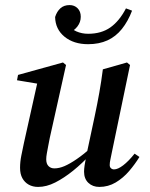

<svg xmlns="http://www.w3.org/2000/svg" viewBox="-20 -722 589 756"><path d="M130 14Q109 14 93 5Q77 -4 68 -20.5Q59 -37 59 -61Q59 -85 64 -109.5Q69 -134 74 -158L129 -405L143 -390L47 -406L51 -427L228 -476L240 -466L176 -179Q173 -164 170 -148Q167 -132 164.5 -118.5Q162 -105 162 -95Q162 -77 171 -68Q180 -59 194 -59Q213 -59 234 -68Q255 -77 282 -95.5Q309 -114 342 -143L350 -117H339Q304 -79 268 -50Q232 -21 197.5 -3.5Q163 14 130 14ZM371 14Q345 14 328 -2Q311 -18 311 -46Q311 -56 313 -70Q315 -84 321 -111V-115L353 -265Q363 -312 371 -357Q379 -402 385 -449L480 -476L492 -466L420 -120Q417 -104 414.5 -93Q412 -82 412 -72Q412 -64 417 -59.5Q422 -55 429 -55Q444 -55 465 -71Q486 -87 510 -117L529 -104Q512 -76 488.5 -48.5Q465 -21 435.5 -3.5Q406 14 371 14ZM327 -548Q270 -548 234 -577.5Q198 -607 197 -655Q204 -677 218 -689.5Q232 -702 254 -702Q273 -702 285.5 -689.5Q298 -677 298 -656Q298 -635 285 -618Q272 -601 252 -593L240 -631Q259 -608 280.5 -598.5Q302 -589 327 -589Q379 -589 414.5 -614Q450 -639 476 -689L500 -680Q484 -638 460 -608Q436 -578 403 -563Q370 -548 327 -548Z"/></svg>

Font: Source Serif 4 48pt SemiBold
Style: Italic
Weight: 600
Italic angle: -12°
Designer: Frank Grießhammer
Foundry: Adobe Systems Incorporated
Version: Version 4.004;hotconv 1.0.116;makeotfexe 2.5.65601